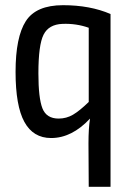

<svg xmlns="http://www.w3.org/2000/svg" viewBox="-20 -519 503 740"><path d="M406 -465V201H322L321 34Q321 -25 327 -62Q257 13 177 13Q108 13 74 -49Q40 -111 40 -242Q40 -376 79.5 -437.5Q119 -499 223 -499Q327 -499 406 -465ZM206 -62Q236 -62 261.5 -77Q287 -92 322 -126V-412Q274 -429 221 -427Q168 -425 148 -385.5Q128 -346 128 -236Q128 -141 143.5 -101.5Q159 -62 206 -62Z"/></svg>

Font: exo2condensed_r
Style: Regular
Weight: 400
Width: 3
Designer: Natanael Gama
Version: Version 1.001;PS 001.001;hotconv 1.0.70;makeotf.lib2.5.58329